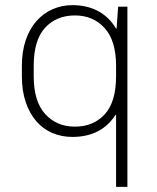

<svg xmlns="http://www.w3.org/2000/svg" viewBox="-20 -526 610 746"><path d="M261 6Q219 6 183 -9.5Q147 -25 121 -55Q95 -85 80 -129Q65 -173 65 -230V-270Q65 -326 80 -370Q95 -414 121.5 -444Q148 -474 184 -490Q220 -506 261 -506Q318 -506 361 -483Q404 -460 431 -415H433L439 -500H475V200H431V-80H429Q374 6 261 6ZM271 -34Q343 -34 387 -82Q431 -130 431 -230V-270Q431 -368 386.5 -417Q342 -466 271 -466Q199 -466 155 -418Q111 -370 111 -270V-230Q111 -132 155.5 -83Q200 -34 271 -34Z"/></svg>

Font: PT Root UI Light
Style: Regular
Weight: 300
Designer: Vitaly Kuzmin
Foundry: ParaType Ltd.
Version: Version 2.000G